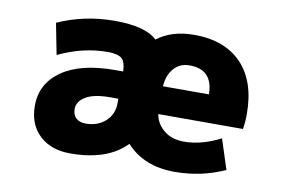

<svg xmlns="http://www.w3.org/2000/svg" viewBox="-63 -641 1126 759"><g transform="rotate(10 500.0 -261.5)"><path d="M245.1 -165Q245.1 -140.6 259.3 -127.9Q273.4 -115.2 297.9 -115.2Q345.7 -115.2 377 -143.6Q408.2 -171.9 408.2 -216.8V-234.4H376Q310.5 -234.4 277.8 -214.8Q245.1 -195.3 245.1 -165ZM574.2 -202.1Q580.1 -165 611.3 -138.7Q642.6 -112.3 692.4 -112.3Q763.7 -112.3 838.9 -151.4L877.9 -31.2Q784.2 11.7 676.8 11.7Q552.7 11.7 482.4 -66.4Q407.2 11.7 257.8 11.7Q180.7 11.7 134.3 -31.7Q87.9 -75.2 87.9 -150.4Q87.9 -239.3 163.1 -291.5Q238.3 -343.8 376 -343.8H408.2Q407.2 -380.9 392.6 -394.5Q377 -409.2 335 -409.2Q236.3 -409.2 137.7 -362.3L113.3 -487.3Q219.7 -535.2 341.8 -535.2Q464.8 -535.2 511.7 -490.2Q570.3 -535.2 660.2 -535.2Q783.2 -535.2 851.1 -464.4Q918.9 -393.6 918.9 -262.7Q918.9 -231.4 914.1 -202.1ZM573.2 -313.5H757.8Q756.8 -413.1 663.1 -413.1Q624 -413.1 600.1 -385.7Q576.2 -358.4 573.2 -313.5Z"/></g></svg>

Font: Gen Shin Gothic Monospace Heavy
Style: Bold
Weight: 800
Designer: [Source Han Sans]
Ryoko NISHIZUKA  (kana & ideographs); Paul D. Hunt (Latin, Greek & Cyrillic); Wenlong ZHANG  (bopomofo
Version: Version 1.002.20150607